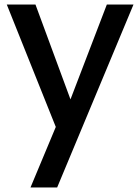

<svg xmlns="http://www.w3.org/2000/svg" viewBox="-20 -571 622 850"><path d="M571 -551 233 259H115L227 -9L10 -551H137L292 -131L453 -551Z"/></svg>

Font: IBM-Poppins
Style: Poppins-Medium
Weight: 500
Designer: Mike Abbink, Paul van der Laan, Pieter van Rosmalen, Ben Mitchell, Mark Frömberg
Foundry: Bold Monday
Version: Version 1.1